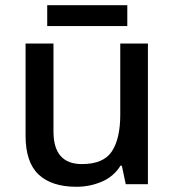

<svg xmlns="http://www.w3.org/2000/svg" viewBox="-20 -706 670 736"><path d="M547 -539V0H462L447 -71H442Q416 -29 370 -9.5Q324 10 273 10Q178 10 128 -37Q78 -84 78 -186V-539H185V-202Q185 -77 294 -77Q377 -77 409 -126Q441 -175 441 -266V-539ZM468 -686V-606H161V-686Z"/></svg>

Font: Noto Sans Arabic Med
Style: Regular
Weight: 500
Designer: Monotype Design Team, Nadine Chahine, Nizar Qandah and Khaled Hosny
Foundry: Monotype Imaging Inc.
Version: Version 2.012; ttfautohint (v1.8.4.7-5d5b)